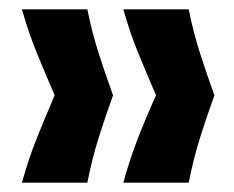

<svg xmlns="http://www.w3.org/2000/svg" viewBox="-20 -477 501 411"><path d="M384 -86H244Q258 -137 276 -183Q294 -229 314 -273Q295 -317 276.5 -362Q258 -407 244 -457H384Q394 -407 408.5 -362Q423 -317 439 -273Q423 -229 408.5 -183Q394 -137 384 -86ZM167 -86H27Q41 -137 59.5 -183Q78 -229 97 -273Q78 -317 59.5 -362Q41 -407 27 -457H167Q177 -407 191.5 -362Q206 -317 222 -273Q206 -229 191.5 -183Q177 -137 167 -86Z"/></svg>

Font: Bricolage Grotesque 48pt Condensed ExtraBold
Style: Bold
Weight: 700
Version: Version 1.000;gftools[0.9.30]